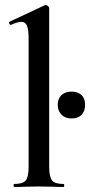

<svg xmlns="http://www.w3.org/2000/svg" viewBox="-20 -745 359 765"><path d="M37 -12Q71 -12 82.5 -26Q94 -40 94 -81V-592Q94 -627 87.5 -642.5Q81 -658 65 -658Q50 -658 24 -646H23Q19 -646 17 -651Q15 -656 17 -658L158 -724L162 -725Q166 -725 171 -721Q176 -717 176 -714V-81Q176 -40 187.5 -26Q199 -12 233 -12Q236 -12 236 -6Q236 0 233 0Q208 0 193 -1L135 -2L77 -1Q62 0 37 0Q34 0 34 -6Q34 -12 37 -12ZM210 -328Q210 -352 225 -366Q240 -380 265 -380Q291 -380 305 -366Q319 -352 319 -328Q319 -302 305 -287.5Q291 -273 265 -273Q240 -273 225 -288Q210 -303 210 -328Z"/></svg>

Font: Cormorant Garamond SemiBold
Style: Regular
Weight: 600
Designer: Christian Thalmann (Catharsis Fonts)
Foundry: Catharsis Fonts
Version: Version 4.000